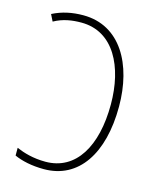

<svg xmlns="http://www.w3.org/2000/svg" viewBox="-111 -801 722 887"><g transform="rotate(15 250.0 -357.0)"><path d="M184 10C350 10 445 -134 445 -359C445 -560 355 -724 177 -724C124 -724 76 -714 31 -691L47 -659C90 -683 134 -689 177 -689C332 -689 406 -538 406 -359C406 -159 328 -25 182 -25C123 -25 77 -39 42 -54V-17C77 -1 126 10 184 10Z"/></g></svg>

Font: Noto Sans Mono ExtraCondensed ExtraLight
Style: Regular
Weight: 200
Width: 2
Designer: Monotype Design Team
Foundry: Monotype Imaging Inc.
Version: Version 2.014